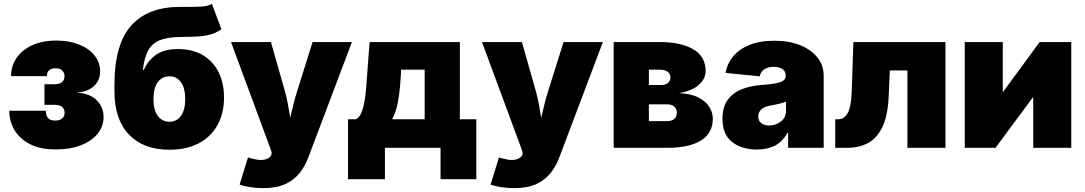

<svg xmlns="http://www.w3.org/2000/svg" viewBox="-20 -763 5599 991"><path d="M268.1 8.3Q187 8.3 133.8 -19.5Q80.6 -47.4 54.2 -92.8Q27.8 -138.2 27.8 -191.4H216.8Q215.8 -140.6 264.6 -140.6Q288.1 -140.6 300.8 -151.9Q313.5 -163.1 313.5 -180.2Q313.5 -222.2 258.8 -222.2H209.5V-328.1H258.8Q313 -328.1 313 -370.1Q313 -387.7 301 -399.2Q289.1 -410.6 267.1 -410.6Q222.2 -410.6 222.2 -370.1H37.1Q37.1 -422.4 65.4 -463.9Q93.8 -505.4 146.2 -529.5Q198.7 -553.7 270.5 -553.7Q336.9 -553.7 387.7 -533.4Q438.5 -513.2 467.5 -477.3Q496.6 -441.4 496.6 -394Q496.6 -347.2 463.9 -317.9Q431.2 -288.6 379.9 -286.1V-284.7Q446.8 -279.8 480.7 -244.1Q514.6 -208.5 514.6 -159.2Q514.6 -110.4 483.6 -72.5Q452.6 -34.7 397.2 -13.2Q341.8 8.3 268.1 8.3Z M1073.7 -743.2 1122.6 -612.3Q1100.6 -596.7 1075.7 -587.9Q1050.8 -579.1 1013.4 -575.7Q976.1 -572.3 916.5 -572.3Q849.1 -572.3 807.9 -556.6Q766.6 -541 745.6 -503.9Q724.6 -466.8 717.3 -402.3H722.2Q744.1 -451.2 785.9 -480.5Q827.6 -509.8 898.9 -509.8Q972.7 -509.8 1025.9 -478.8Q1079.1 -447.8 1107.7 -391.6Q1136.2 -335.4 1136.2 -259.8Q1136.2 -178.2 1102.5 -117.4Q1068.8 -56.6 1005.9 -23.4Q942.9 9.8 854 9.8Q720.7 9.8 645.8 -68.1Q570.8 -146 570.8 -293V-328.1Q571.3 -535.6 657.7 -631.6Q744.1 -727.5 909.7 -727.5Q917 -727.5 923.8 -727.5Q930.7 -727.5 937 -727.5Q983.9 -727.1 1018.8 -729Q1053.7 -731 1073.7 -743.2ZM855 -134.8Q892.6 -134.8 914.3 -165.5Q936 -196.3 936 -251Q936 -307.6 914.3 -338.4Q892.6 -369.1 855 -369.1Q815.9 -369.1 793.9 -338.4Q772 -307.6 772 -251Q772 -196.3 793.9 -165.5Q815.9 -134.8 855 -134.8Z M1216.8 189.5 1259.8 49.8 1285.2 56.6Q1333 69.3 1360.8 55.4Q1388.7 41.5 1379.9 16.1L1374.5 0.5L1172.4 -545.9H1378.4L1449.2 -296.9Q1459 -262.2 1465.6 -227.3Q1472.2 -192.4 1478 -155.3Q1486.3 -192.9 1495.4 -227.8Q1504.4 -262.7 1515.1 -296.9L1593.3 -545.9H1796.4L1571.3 49.8Q1554.7 94.2 1526.4 130.1Q1498 166 1452.9 187Q1407.7 208 1338.9 208Q1305.2 208 1272.5 203.1Q1239.7 198.2 1216.8 189.5Z M1776.4 162.1V-147.5H1816.4Q1835 -154.8 1845.9 -182.6Q1856.9 -210.4 1862.8 -248.3Q1868.7 -286.1 1871.3 -324.7Q1874 -363.3 1876 -391.6L1887.7 -545.9H2353.5V-147.5H2438.5V162.1H2253.9V0H1966.8V162.1ZM2003.9 -147.5H2171.9V-403.3H2049.8V-391.6Q2045.4 -303.2 2035.4 -244.6Q2025.4 -186 2003.9 -147.5Z M2512.2 189.5 2555.2 49.8 2580.6 56.6Q2628.4 69.3 2656.2 55.4Q2684.1 41.5 2675.3 16.1L2669.9 0.5L2467.8 -545.9H2673.8L2744.6 -296.9Q2754.4 -262.2 2761 -227.3Q2767.6 -192.4 2773.4 -155.3Q2781.7 -192.9 2790.8 -227.8Q2799.8 -262.7 2810.5 -296.9L2888.7 -545.9H3091.8L2866.7 49.8Q2850.1 94.2 2821.8 130.1Q2793.5 166 2748.3 187Q2703.1 208 2634.3 208Q2600.6 208 2567.9 203.1Q2535.2 198.2 2512.2 189.5Z M3147.5 0V-545.9H3385.7Q3495.6 -545.9 3558.8 -508.3Q3622.1 -470.7 3622.1 -396.5Q3622.1 -356 3586.7 -324.7Q3551.3 -293.5 3484.4 -282.2Q3545.9 -279.8 3584.5 -260Q3623 -240.2 3641.1 -210.9Q3659.2 -181.6 3659.2 -150.4Q3659.2 -76.2 3598.6 -38.1Q3538.1 0 3422.9 0ZM3329.1 -137.7H3422.9Q3446.8 -137.7 3460.2 -149.2Q3473.6 -160.6 3473.6 -180.7Q3473.6 -200.7 3460.2 -212.6Q3446.8 -224.6 3422.9 -224.6H3329.1ZM3329.1 -324.2H3391.6Q3414.6 -324.2 3427.5 -334.7Q3440.4 -345.2 3440.4 -363.3Q3440.4 -382.3 3425.8 -392.8Q3411.1 -403.3 3385.7 -403.3H3329.1Z M3886.7 8.8Q3808.1 8.8 3758.5 -30.3Q3709 -69.3 3709 -150.4Q3709 -210.4 3735.6 -247.1Q3762.2 -283.7 3807.6 -302Q3853 -320.3 3909.2 -324.2Q3977.5 -329.1 4006.3 -338.6Q4035.2 -348.1 4035.2 -372.1V-374Q4035.2 -395 4018.6 -406.5Q4002 -418 3973.6 -418Q3945.8 -418 3926 -406Q3906.2 -394 3901.4 -369.1L3724.6 -386.7Q3732.4 -432.6 3762.7 -470.2Q3793 -507.8 3846.4 -530.3Q3899.9 -552.7 3976.6 -552.7Q4054.2 -552.7 4111.6 -529.1Q4168.9 -505.4 4200.2 -464.8Q4231.4 -424.3 4231.4 -374V0H4047.9V-77.1H4043.9Q4019 -31.2 3979.5 -11.2Q3939.9 8.8 3886.7 8.8ZM3950.2 -115.2Q3983.4 -115.2 4010.3 -135.7Q4037.1 -156.2 4037.1 -193.4V-238.3Q4006.8 -226.6 3959 -218.8Q3924.8 -213.4 3909.2 -198.2Q3893.6 -183.1 3893.6 -162.1Q3893.6 -139.2 3909.4 -127.2Q3925.3 -115.2 3950.2 -115.2Z M4291 0V-147.5H4306.6Q4338.4 -147.5 4356 -180.4Q4373.5 -213.4 4376 -287.1L4384.8 -545.9H4859.9V0H4663.6V-399.4H4572.8L4566.9 -267.6Q4562.5 -163.1 4533.2 -105Q4503.9 -46.9 4457.8 -23.4Q4411.6 0 4355.5 0Z M5509.3 0H5313V-259.8H5310.5L5118.2 0H4959.5V-545.9H5155.8V-290H5158.2L5346.2 -545.9H5509.3Z"/></svg>

Font: Inter Black
Style: Regular
Weight: 900
Designer: Rasmus Andersson
Foundry: rsms
Version: Version 4.000;git-a52131595